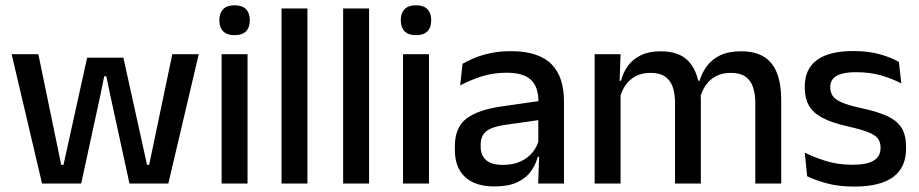

<svg xmlns="http://www.w3.org/2000/svg" viewBox="-20 -694 3476 726"><path d="M287 0H139L24 -489H125L211.5 -70.5H220L309.5 -476H446.5L536 -70.5H544L631.5 -489H731.5L616.5 0H469.5L396 -338.5L382 -405.5H374L360.5 -338.5Z M916 0H818V-489H916ZM867 -561Q838 -561 823.8 -575.8Q809.5 -590.5 809.5 -616.5V-618.5Q809.5 -644.5 823.8 -659.2Q838 -674 867 -674Q896 -674 910.2 -659.2Q924.5 -644.5 924.5 -618.5V-616.5Q924.5 -590 910.2 -575.5Q896 -561 867 -561Z M1142.5 0H1044.5V-662H1142.5Z M1375.5 0H1277.5V-662H1375.5Z M1602 0H1504V-489H1602ZM1553 -561Q1524 -561 1509.8 -575.8Q1495.5 -590.5 1495.5 -616.5V-618.5Q1495.5 -644.5 1509.8 -659.2Q1524 -674 1553 -674Q1582 -674 1596.2 -659.2Q1610.5 -644.5 1610.5 -618.5V-616.5Q1610.5 -590 1596.2 -575.5Q1582 -561 1553 -561Z M2112.5 0H2015L2019 -116L2015.5 -131V-285L2016 -309.5Q2016 -366 1987.2 -392.5Q1958.5 -419 1895 -419Q1843.5 -419 1799.5 -404.5Q1755.5 -390 1720 -371L1729 -453Q1749 -464.5 1776 -475.5Q1803 -486.5 1837 -493.5Q1871 -500.5 1911.5 -500.5Q1967 -500.5 2005.5 -487.2Q2044 -474 2067.5 -449Q2091 -424 2101.8 -389Q2112.5 -354 2112.5 -311ZM1849.5 11Q1777 11 1738.5 -24.8Q1700 -60.5 1700 -126.5V-141.5Q1700 -211.5 1743.2 -245.2Q1786.5 -279 1879.5 -292L2026.5 -313L2032 -242L1891 -222Q1840.5 -215 1819 -197.8Q1797.5 -180.5 1797.5 -147V-140Q1797.5 -106.5 1818.2 -88.5Q1839 -70.5 1881.5 -70.5Q1920.5 -70.5 1948.5 -83.5Q1976.5 -96.5 1994 -118.2Q2011.5 -140 2018 -166.5L2031.5 -101H2013.5Q2005.5 -71 1987 -45.5Q1968.5 -20 1935.2 -4.5Q1902 11 1849.5 11Z M2934 0H2836V-304.5Q2836 -339 2827.2 -364.8Q2818.5 -390.5 2798.2 -404.5Q2778 -418.5 2743.5 -418.5Q2710.5 -418.5 2686.5 -405.5Q2662.5 -392.5 2647.8 -370.5Q2633 -348.5 2626.5 -320.5L2613.5 -388.5H2625Q2634 -418 2652.5 -443.5Q2671 -469 2702.5 -484.5Q2734 -500 2782 -500Q2836 -500 2869.5 -478.8Q2903 -457.5 2918.5 -416.2Q2934 -375 2934 -315.5ZM2326.5 0H2228.5V-489H2326.5L2322.5 -374.5L2326.5 -368.5ZM2630 0H2532.5V-304.5Q2532.5 -339 2523.8 -364.8Q2515 -390.5 2494.8 -404.5Q2474.5 -418.5 2440 -418.5Q2407 -418.5 2383 -405.5Q2359 -392.5 2344.2 -370.5Q2329.5 -348.5 2323 -320.5L2307 -388.5H2328Q2336 -419.5 2354.2 -444.8Q2372.5 -470 2403 -485Q2433.5 -500 2478 -500Q2546 -500 2581 -465Q2616 -430 2625 -363Q2627.5 -353.5 2628.8 -341.5Q2630 -329.5 2630 -318Z M3210 11.5Q3151 11.5 3106.5 -0.8Q3062 -13 3032 -27.5L3023 -117Q3060 -98.5 3104.5 -84.8Q3149 -71 3204.5 -71Q3258 -71 3283.8 -86.8Q3309.5 -102.5 3309.5 -133.5V-137.5Q3309.5 -157.5 3299 -170.8Q3288.5 -184 3261.8 -194.5Q3235 -205 3186 -216Q3124.5 -230 3089 -249Q3053.5 -268 3038.2 -295.8Q3023 -323.5 3023 -362.5V-367Q3023 -433 3069 -467Q3115 -501 3207 -501Q3265 -501 3308 -488.5Q3351 -476 3379 -460L3388 -378.5Q3354.5 -396.5 3311.8 -408.8Q3269 -421 3217 -421Q3181.5 -421 3160 -414.2Q3138.5 -407.5 3129 -395.2Q3119.5 -383 3119.5 -366V-362.5Q3119.5 -344 3129.5 -330.2Q3139.5 -316.5 3165.2 -305.8Q3191 -295 3237 -285Q3299 -272 3336 -254.5Q3373 -237 3389.5 -209.8Q3406 -182.5 3406 -139.5V-132Q3406 -60.5 3357 -24.5Q3308 11.5 3210 11.5Z"/></svg>

Font: Anek Malayalam Medium
Style: Regular
Weight: 500
Designer: Maithili Shingre (Malayalam) & Yesha Goshar (Latin)
Foundry: Ek Type
Version: Version 1.003